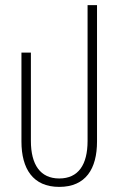

<svg xmlns="http://www.w3.org/2000/svg" viewBox="-20 -723 465 752"><path d="M212 9C316 9 360 -62 360 -169V-703H323V-171C323 -78 287 -24 212 -24C138 -24 101 -78 101 -171V-517H64V-169C64 -62 109 9 212 9Z"/></svg>

Font: Noto Sans Thai UI ExtCond ExtLt
Style: Regular
Weight: 200
Width: 2
Designer: Monotype Design Team
Foundry: Monotype Imaging Inc.
Version: Version 2.000